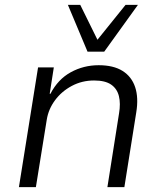

<svg xmlns="http://www.w3.org/2000/svg" viewBox="-20 -772 668 792"><path d="M58 0 137 -494H202L185 -385H188Q219 -445 272 -474Q325 -503 387 -503Q448 -503 485.5 -479.5Q523 -456 537.5 -412.5Q552 -369 542 -308L493 0H423L471 -304Q478 -345 470.5 -375.5Q463 -406 438.5 -423Q414 -440 368 -440Q318 -440 276 -417.5Q234 -395 207 -358.5Q180 -322 173 -279L128 0ZM341 -559 260 -752H311L382 -608L498 -752H549L410 -559Z"/></svg>

Font: Nunito Sans 7pt Light
Style: Italic
Weight: 300
Italic angle: -9°
Designer: Vernon Adams
Foundry: Vernon Adams
Version: Version 3.101;gftools[0.9.27]